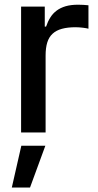

<svg xmlns="http://www.w3.org/2000/svg" viewBox="-20 -574 424 832"><path d="M174 -545.5V-458.8H179.7Q187.1 -480.8 198.2 -498.4Q209.2 -516 225.7 -528.2Q242.2 -540.5 264.9 -547.1Q287.6 -553.6 318.2 -553.6Q328.5 -553.6 341.8 -552.9Q355.1 -552.2 363.3 -551.1V-449.6Q360.1 -450.6 354 -451.7Q348 -452.8 340.6 -453.7Q333.1 -454.5 324.6 -455.3Q316.1 -456 307.9 -456Q273.1 -456 248.4 -449.2Q223.7 -442.5 207.9 -427.9Q192.1 -413.4 184.8 -389.9Q177.6 -366.5 177.6 -333.1V0H71.4V-545.5ZM31.2 238.6 72.4 57.5H176.5L110.1 238.6Z"/></svg>

Font: Cannonade Med
Style: Regular
Weight: 500
Designer: Rasmus Andersson
Foundry: rsms
Version: Version 3.012;git-f93a4a705